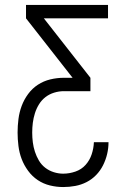

<svg xmlns="http://www.w3.org/2000/svg" viewBox="-20 -755 515 775"><path d="M235 0Q208 0 181.5 -6.5Q155 -13 132.5 -28Q110 -43 93.5 -65.5Q77 -88 67.5 -113Q58 -138 54.5 -165.5Q51 -193 51 -220Q51 -247 54.5 -274.5Q58 -302 67.5 -327.5Q77 -353 93.5 -375.5Q110 -398 133 -413Q156 -428 183 -434.5Q210 -441 238 -441H273L85 -681V-735H416V-681H157L345 -441V-387H238Q218 -387 198.5 -381Q179 -375 163.5 -363Q148 -351 137.5 -334Q127 -317 121 -298Q115 -279 112.5 -259.5Q110 -240 110 -220Q110 -200 112.5 -180.5Q115 -161 121 -142.5Q127 -124 137 -107Q147 -90 162.5 -78Q178 -66 197 -60Q216 -54 235 -54Q260 -54 284.5 -62.5Q309 -71 325.5 -89.5Q342 -108 350 -132Q358 -156 359 -181H418Q418 -157 412.5 -133.5Q407 -110 396 -88Q385 -66 368 -48.5Q351 -31 329.5 -20Q308 -9 284 -4.5Q260 0 235 0Z"/></svg>

Font: Iosevka QP Light
Style: Regular
Weight: 300
Designer: Belleve Invis
Foundry: Belleve Invis
Version: Version 20.0.0; ttfautohint (v1.8.4)